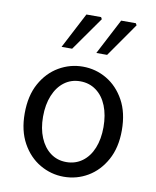

<svg xmlns="http://www.w3.org/2000/svg" viewBox="-84 -800 710 876"><g transform="rotate(10 271.0 -361.5)"><path d="M271 12Q212 12 160.5 -18Q109 -48 77.5 -105Q46 -162 46 -242Q46 -324 77.5 -381Q109 -438 160.5 -468Q212 -498 271 -498Q331 -498 382 -468Q433 -438 464.5 -381Q496 -324 496 -242Q496 -162 464.5 -105Q433 -48 382 -18Q331 12 271 12ZM271 -56Q313 -56 345 -79.5Q377 -103 394 -145Q411 -187 411 -242Q411 -298 394 -340.5Q377 -383 345 -406.5Q313 -430 271 -430Q229 -430 197.5 -406.5Q166 -383 148.5 -340.5Q131 -298 131 -242Q131 -187 148.5 -145Q166 -103 197.5 -79.5Q229 -56 271 -56ZM159 -570 245 -735H313L318 -726L208 -570ZM320 -570 406 -735H474L479 -726L370 -570Z"/></g></svg>

Font: Source Sans 3
Style: Regular
Weight: 400
Designer: Paul D. Hunt
Foundry: Adobe
Version: Version 3.046;hotconv 1.0.118;makeotfexe 2.5.65603